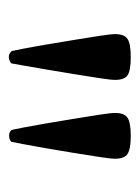

<svg xmlns="http://www.w3.org/2000/svg" viewBox="42 -842 328 453"><g transform="rotate(90 206.5 -615.0)"><path d="M129 -477Q112 -465 100 -478Q99 -482 94.5 -505Q90 -528 84.5 -560.5Q79 -593 73.5 -626.5Q68 -660 64 -686Q60 -712 60 -722Q60 -744 71.5 -751.5Q83 -759 114 -759Q146 -759 157 -751.5Q168 -744 168 -722Q168 -712 164 -686Q160 -660 154.5 -626Q149 -592 143.5 -560Q138 -528 134 -505Q130 -482 129 -477ZM314 -477Q308 -472 299.5 -472Q291 -472 286 -478Q285 -482 280.5 -505Q276 -528 270.5 -560.5Q265 -593 259.5 -626.5Q254 -660 250 -686Q246 -712 246 -722Q246 -744 257.5 -751.5Q269 -759 300 -759Q331 -759 342.5 -751.5Q354 -744 354 -722Q354 -712 350 -686Q346 -660 340.5 -626Q335 -592 329.5 -560Q324 -528 319.5 -505Q315 -482 314 -477Z"/></g></svg>

Font: Zen Old Mincho Medium
Style: Regular
Weight: 500
Designer: Yoshimichi Ohira
Foundry: Positype
Version: Version 1.500